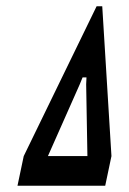

<svg xmlns="http://www.w3.org/2000/svg" viewBox="-20 -595 413 615"><path d="M36 0H317L337 -95L307.5 -575H289.5L56 -95ZM133.5 -95 235.5 -325 244.5 -347H257L256 -325L260 -95Z"/></svg>

Font: League Gothic SemiCondensed Italic
Style: Regular
Weight: 400
Width: 4
Designer: The League of Moveable Type
Version: Version 1.600; ttfautohint (v1.8.3)